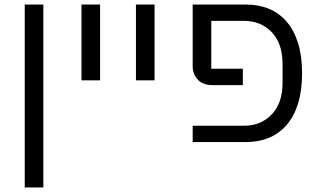

<svg xmlns="http://www.w3.org/2000/svg" viewBox="-20 -626 1403 846"><path d="M89 -606H171V200H89Z M339 -606H421V-272H339Z M579 -606H661V-272H579Z M829 -72H1055Q1130 -72 1177.5 -122Q1225 -172 1225 -262V-344Q1225 -434 1177.5 -484Q1130 -534 1055 -534H911V-323H1050V-251H916Q874 -251 851.5 -275Q829 -299 829 -336V-606H1063Q1120 -606 1165.5 -587Q1211 -568 1243.5 -530Q1276 -492 1293.5 -435.5Q1311 -379 1311 -303Q1311 -227 1293.5 -170.5Q1276 -114 1243.5 -76Q1211 -38 1165.5 -19Q1120 0 1063 0H829Z"/></svg>

Font: IBM Plex Sans Hebrew
Style: Regular
Weight: 400
Designer: Mike Abbink, Paul van der Laan, Pieter van Rosmalen, Yanek Iontef
Foundry: Bold Monday
Version: Version 1.2